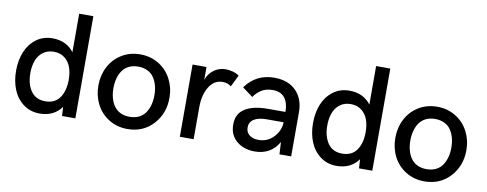

<svg xmlns="http://www.w3.org/2000/svg" viewBox="-60 -979 3239 1277"><g transform="rotate(10 1559.0 -340.0)"><path d="M388.2 -689.9H483.9V0H394L390.6 -61Q339.4 9.8 243.2 9.8Q180.2 9.8 133.3 -25.4Q86.4 -60.5 63.5 -117.4Q40.5 -174.3 40.5 -244.1Q40.5 -314 63.5 -370.8Q86.4 -427.7 133.1 -462.9Q179.7 -498 242.2 -498Q336.9 -498 388.2 -429.7ZM266.6 -77.1Q331.5 -77.1 363.8 -123.5Q396 -169.9 396 -244.1Q396 -291.5 383.1 -328.1Q370.1 -364.7 340.3 -388.2Q310.5 -411.6 266.6 -411.6Q223.1 -411.6 193.1 -388.2Q163.1 -364.7 149.9 -327.9Q136.7 -291 136.7 -244.1Q136.7 -170.9 169.4 -124Q202.1 -77.1 266.6 -77.1Z M836.4 9.8Q766.1 9.8 710.9 -24.4Q655.8 -58.6 626.2 -115.7Q596.7 -172.9 596.7 -242.2Q596.7 -311 626.2 -368.4Q655.8 -425.8 710.9 -460Q766.1 -494.1 836.4 -494.1Q906.2 -494.1 961.7 -460Q1017.1 -425.8 1046.9 -368.4Q1076.7 -311 1076.7 -242.2Q1076.7 -136.2 1009.3 -63.2Q941.9 9.8 836.4 9.8ZM836.4 -72.8Q873 -72.8 900.4 -86.4Q927.7 -100.1 943.6 -124.3Q959.5 -148.4 967.3 -178Q975.1 -207.5 975.1 -242.2Q975.1 -276.9 967.3 -306.4Q959.5 -335.9 943.6 -360.1Q927.7 -384.3 900.4 -397.9Q873 -411.6 836.4 -411.6Q800.3 -411.6 773.2 -397.9Q746.1 -384.3 730 -360.4Q713.9 -336.4 706.1 -306.6Q698.2 -276.9 698.2 -242.2Q698.2 -207.5 706.1 -177.7Q713.9 -147.9 730 -124Q746.1 -100.1 773.2 -86.4Q800.3 -72.8 836.4 -72.8Z M1189.5 0V-487.8H1283.7V-399.4Q1293 -430.2 1314.5 -452.6Q1335.9 -475.1 1361.1 -485.1Q1386.2 -495.1 1412.1 -495.1Q1435.5 -495.1 1461.2 -488.3Q1486.8 -481.4 1503.9 -468.3L1465.3 -389.2Q1442.9 -408.7 1407.2 -408.7Q1349.6 -408.7 1316.2 -353.8Q1282.7 -298.8 1282.7 -216.3V0Z M1695.8 9.8Q1621.6 9.8 1573.2 -31.2Q1524.9 -72.3 1524.9 -142.6Q1524.9 -215.8 1580.1 -250.2Q1635.3 -284.7 1733.4 -284.7H1852.5Q1852.5 -345.2 1825.9 -379.4Q1799.3 -413.6 1743.7 -413.6Q1700.2 -413.6 1668.7 -393.8Q1637.2 -374 1618.2 -344.2L1546.9 -397Q1618.7 -496.1 1740.2 -496.1Q1835.4 -496.1 1888.4 -442.1Q1941.4 -388.2 1941.4 -297.9V0H1862.3L1857.9 -82.5Q1805.2 9.8 1695.8 9.8ZM1708 -70.3Q1769 -70.3 1810.3 -114.7Q1851.6 -159.2 1852.5 -214.8H1740.7Q1683.1 -214.8 1652.8 -195.6Q1622.6 -176.3 1622.6 -139.6Q1622.6 -106.4 1646.5 -88.4Q1670.4 -70.3 1708 -70.3Z M2393.6 -689.9H2489.3V0H2399.4L2396 -61Q2344.7 9.8 2248.5 9.8Q2185.5 9.8 2138.7 -25.4Q2091.8 -60.5 2068.8 -117.4Q2045.9 -174.3 2045.9 -244.1Q2045.9 -314 2068.8 -370.8Q2091.8 -427.7 2138.4 -462.9Q2185.1 -498 2247.6 -498Q2342.3 -498 2393.6 -429.7ZM2272 -77.1Q2336.9 -77.1 2369.1 -123.5Q2401.4 -169.9 2401.4 -244.1Q2401.4 -291.5 2388.4 -328.1Q2375.5 -364.7 2345.7 -388.2Q2315.9 -411.6 2272 -411.6Q2228.5 -411.6 2198.5 -388.2Q2168.5 -364.7 2155.3 -327.9Q2142.1 -291 2142.1 -244.1Q2142.1 -170.9 2174.8 -124Q2207.5 -77.1 2272 -77.1Z M2841.8 9.8Q2771.5 9.8 2716.3 -24.4Q2661.1 -58.6 2631.6 -115.7Q2602.1 -172.9 2602.1 -242.2Q2602.1 -311 2631.6 -368.4Q2661.1 -425.8 2716.3 -460Q2771.5 -494.1 2841.8 -494.1Q2911.6 -494.1 2967 -460Q3022.5 -425.8 3052.2 -368.4Q3082 -311 3082 -242.2Q3082 -136.2 3014.6 -63.2Q2947.3 9.8 2841.8 9.8ZM2841.8 -72.8Q2878.4 -72.8 2905.8 -86.4Q2933.1 -100.1 2949 -124.3Q2964.8 -148.4 2972.7 -178Q2980.5 -207.5 2980.5 -242.2Q2980.5 -276.9 2972.7 -306.4Q2964.8 -335.9 2949 -360.1Q2933.1 -384.3 2905.8 -397.9Q2878.4 -411.6 2841.8 -411.6Q2805.7 -411.6 2778.6 -397.9Q2751.5 -384.3 2735.4 -360.4Q2719.2 -336.4 2711.4 -306.6Q2703.6 -276.9 2703.6 -242.2Q2703.6 -207.5 2711.4 -177.7Q2719.2 -147.9 2735.4 -124Q2751.5 -100.1 2778.6 -86.4Q2805.7 -72.8 2841.8 -72.8Z"/></g></svg>

Font: HK Grotesk Medium
Style: Regular
Weight: 500
Designer: Alfredo Marco Pradil and Stefan Peev
Foundry: Hanken Design Co.
Version: Version 1.045;PS 001.045;hotconv 1.0.88;makeotf.lib2.5.64775